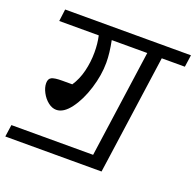

<svg xmlns="http://www.w3.org/2000/svg" viewBox="-141 -816 965 945"><g transform="rotate(20 342.0 -344.0)"><path d="M573 -625 494 -63 485 0H-19L-10 -63H418L497 -625H311Q324 -561 324 -511Q324 -446 302 -375Q280 -304 244.5 -256.5Q209 -209 171 -209Q149 -209 128 -225.5Q107 -242 93.5 -267.5Q80 -293 80 -316Q80 -339 95.5 -346.5Q111 -354 150 -354H203Q228 -391 240 -439.5Q252 -488 252 -539Q252 -585 243 -625H36L44 -688H703L694 -625Z"/></g></svg>

Font: FiraGO Book
Style: Italic
Weight: 350
Italic angle: -8°
Designer: bBox Type GmbH
Foundry: bBox Type GmbH
Version: Version 1.001